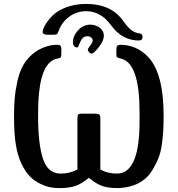

<svg xmlns="http://www.w3.org/2000/svg" viewBox="-20 -942 911 982"><path d="M51.8 -349.1Q51.8 -397.9 54.9 -437Q58.1 -476.1 68.1 -522.5Q78.1 -568.8 95.5 -602.5Q112.8 -636.2 144.8 -664.1Q176.8 -691.9 220.2 -705.1Q246.1 -712.9 274.9 -712.9Q293.9 -712.9 293.9 -691.9V-674.8Q293.9 -652.8 290 -648.4Q286.1 -644 271 -641.6Q255.9 -639.2 242.2 -628.9Q175.3 -580.1 174.8 -367.2V-348.1Q174.8 -204.1 200 -129.2Q225.1 -54.2 290 -54.2Q337.9 -54.2 376 -75.2V-333Q376 -352.1 379.9 -356.4Q383.8 -360.8 399.9 -360.8H462.9Q481 -360.8 487.1 -356.4Q493.2 -352.1 493.2 -337.9V-75.2Q529.3 -54.2 578.1 -54.2Q694.3 -54.2 693.8 -323.2V-369.1Q693.8 -614.3 603 -641.1Q581.1 -647 578.1 -649.4Q575.2 -651.9 575.2 -665V-691.9Q575.2 -712.9 594.2 -712.9Q677.2 -712.9 735.8 -652.8Q816.9 -569.8 816.9 -349.1Q816.9 -311 815.4 -282Q814 -252.9 808.6 -209Q803.2 -165 790 -132.6Q776.9 -100.1 756.3 -67.1Q735.8 -34.2 701.9 -12.7Q668 8.8 623 16.1Q597.2 20 582 20Q533.2 20 502.2 9Q471.2 -2 435.1 -32.2H434.1Q397.9 -2.4 366.5 8.8Q335 20 286.1 20Q263.2 20 241.2 16.6Q219.2 13.2 189.2 -0.5Q159.2 -14.2 135.5 -37.1Q111.8 -60.1 90.8 -102.5Q69.8 -145 61 -203.1Q51.8 -254.9 51.8 -349.1ZM420.9 -921.9Q543.9 -921.9 605 -841.8Q607.9 -837.9 616.9 -825.9Q626 -814 630.4 -808.6Q634.8 -803.2 643.8 -794.7Q652.8 -786.1 662.4 -781Q671.9 -775.9 684.1 -772.9Q686 -772 690.9 -771.5Q695.8 -771 698 -770Q700.2 -769 703.1 -767.6Q706.1 -766.1 707.5 -762Q709 -757.8 709 -752.9Q709 -734.9 689.9 -734.9Q624 -734.9 573.2 -783.2Q568.4 -787.1 552.7 -807.1Q537.1 -827.1 522.5 -842.5Q507.8 -857.9 480.5 -871.3Q453.1 -884.8 420.9 -884.8Q371.1 -884.8 332.5 -855.5Q293.9 -826.2 278.8 -780.8Q274.9 -769.5 270 -766.8Q265.1 -764.2 252 -764.2H225.1Q198.2 -764.2 198.2 -778.1Q198.2 -792 211.2 -814.5Q224.1 -836.9 248.5 -862.1Q272.9 -887.2 318.4 -904.5Q363.8 -921.9 420.9 -921.9ZM353 -727.1Q353 -757.8 378.9 -786.9Q404.8 -815.9 442.9 -815.9Q468.8 -815.9 490 -800Q511.2 -784.2 511.2 -759.8Q511.2 -733.9 485.6 -700.9Q460 -668 448.2 -668Q442.4 -668 435.8 -674.6Q429.2 -681.2 429.2 -688Q429.2 -693.8 441.7 -709.5Q454.1 -725.1 454.1 -735.8Q454.1 -743.7 446 -750.2Q438 -756.8 428.2 -756.8Q408.2 -756.8 398.7 -742.4Q389.2 -728 384.5 -713.6Q379.9 -699.2 374 -699.2Q366.2 -699.2 359.6 -706.1Q353 -712.9 353 -727.1Z"/></svg>

Font: CMU Sans Serif Demi Condensed
Style: DemiCondensed
Weight: 600
Width: 3
Version: Version 0.7.0